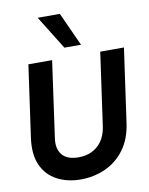

<svg xmlns="http://www.w3.org/2000/svg" viewBox="-102 -1030 868 1116"><g transform="rotate(-10 331.5 -472.5)"><path d="M284 12Q205 12 144.5 -20Q84 -52 55 -115.5Q26 -179 39 -275L99 -700H239L176 -250Q167 -189 196.5 -153Q226 -117 293 -117Q362 -117 407.5 -157.5Q453 -198 463 -274L523 -700H663L602 -268Q589 -172 542.5 -110Q496 -48 428.5 -18Q361 12 284 12ZM322 -759 199 -957H330L420 -759Z"/></g></svg>

Font: Host Grotesk ExtraBold
Style: Italic
Weight: 800
Italic angle: -8°
Designer: Doğukan Karapınar
Foundry: Element Type
Version: Version 1.003; ttfautohint (v1.8.4.7-5d5b)